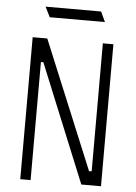

<svg xmlns="http://www.w3.org/2000/svg" viewBox="-58 -899 670 943"><g transform="rotate(5 277.0 -427.5)"><path d="M476 -700V0H379L141 -582H129V0H78V-700H150L411 -69H424V-700ZM402 -855 425 -805H153L128 -855Z"/></g></svg>

Font: Marvel
Style: Regular
Weight: 400
Designer: Carolina Trebol
Foundry: Carolina Trebol
Version: Version 1.001